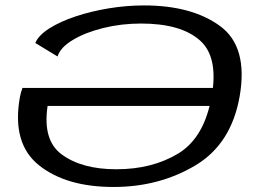

<svg xmlns="http://www.w3.org/2000/svg" viewBox="-20 -702 1006 726"><path d="M409.5 5Q230 5 127.2 -77.2Q24.5 -159.5 55 -333.5Q59 -354.5 65 -369.5H785Q799 -495 734.5 -550.5Q662.5 -613 513.5 -613Q439 -613 371 -596.2Q303 -579.5 255.8 -551.2Q208.5 -523 197.5 -488.5L113.5 -539.5Q126 -569 166.8 -594.8Q207.5 -620.5 266 -640Q324.5 -659.5 391.5 -670.5Q458.5 -681.5 524 -681.5Q706 -681.5 812.5 -603.2Q919 -525 886 -336.5Q854 -156.5 717.5 -75.8Q581 5 409.5 5ZM772.5 -301.5H160Q140.5 -171.5 213.5 -118Q289.5 -62 420 -62Q555.5 -62 654 -121.5Q741 -174.5 772.5 -301.5Z"/></svg>

Font: Anybody UltraExpanded Regular
Style: Italic
Weight: 400
Width: 9
Italic angle: -10°
Designer: Tyler Finck
Foundry: Etcetera Type Company
Version: Version 1.010; ttfautohint (v1.8.3) -l 8 -r 50 -G 200 -x 14 